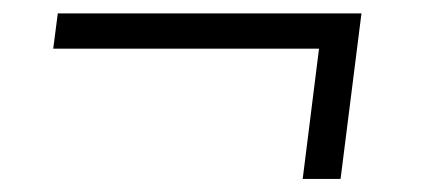

<svg xmlns="http://www.w3.org/2000/svg" viewBox="-20 -352 647 294"><path d="M68.5 -331.5H533.5L501.5 -78H443.5L468.5 -277.5H61.5Z"/></svg>

Font: Merriweather 72pt Light
Style: Italic
Weight: 300
Italic angle: -7.8°
Version: Version 2.101